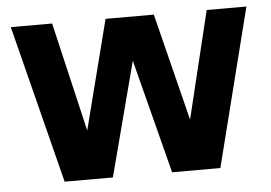

<svg xmlns="http://www.w3.org/2000/svg" viewBox="-44 -604 934 662"><g transform="rotate(-5 423.0 -273.5)"><path d="M154 0 15.5 -547H158.5L247 -169L343.5 -547H510.5L603.5 -175.5L693.5 -547H831L693 0H526L424.5 -395L321 0Z"/></g></svg>

Font: Encode Sans SemiCondensed SemiCondensed
Style: Bold
Weight: 700
Width: 4
Designer: Multiple Designers
Foundry: Impallari Type
Version: Version 3.000; ttfautohint (v1.8.3) -l 8 -r 50 -G 200 -x 14 